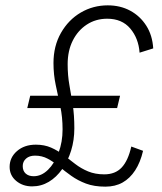

<svg xmlns="http://www.w3.org/2000/svg" viewBox="-20 -691 605 718"><path d="M82 -287 93 -333H429L418 -287ZM374 7Q332 7 301.5 -4.5Q271 -16 246.5 -33.5Q222 -51 201 -68.5Q180 -86 158.5 -97.5Q137 -109 111 -109Q90 -109 77.5 -98Q65 -87 65 -70Q65 -52 76 -42Q87 -32 106 -32Q135 -32 159.5 -56Q184 -80 199 -120Q214 -160 214 -207Q214 -253 205.5 -293Q197 -333 188.5 -372.5Q180 -412 180 -455Q180 -519 208 -568Q236 -617 282 -644Q328 -671 383 -671Q430 -671 467 -651Q504 -631 527 -595Q550 -559 553 -510L502 -494Q498 -548 467 -584.5Q436 -621 381 -621Q338 -621 304.5 -599Q271 -577 252 -539Q233 -501 233 -451Q233 -409 239.5 -373Q246 -337 252 -299Q258 -261 258 -211Q258 -167 246 -128Q234 -89 212.5 -58.5Q191 -28 162.5 -11Q134 6 100 6Q65 6 40.5 -14.5Q16 -35 16 -67Q16 -102 43.5 -126Q71 -150 114 -150Q146 -150 171 -139Q196 -128 217.5 -111.5Q239 -95 261 -78Q283 -61 309.5 -50Q336 -39 370 -39Q411 -39 435 -64.5Q459 -90 471 -143L515 -127Q505 -84 485.5 -54Q466 -24 438.5 -8.5Q411 7 374 7Z"/></svg>

Font: Kantumruy Pro Light
Style: Italic
Weight: 300
Italic angle: -13°
Version: Version 1.002